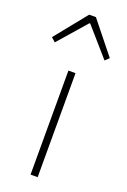

<svg xmlns="http://www.w3.org/2000/svg" viewBox="-178 -862 604 914"><g transform="rotate(20 123.5 -405.5)"><path d="M105 0V-527H141V0ZM-23 -650 107 -811H141L270 -650L250 -631L126 -773H122L-2 -631Z"/></g></svg>

Font: Noto Sans KR Thin
Style: Regular
Weight: 100
Designer: Ryoko NISHIZUKA 西塚涼子 (kana, bopomofo & ideographs); Paul D. Hunt (Latin, Greek & Cyrillic); Sandoll Communications 산돌커뮤니
Foundry: Adobe
Version: Version 2.004-H2;hotconv 1.0.118;makeotfexe 2.5.65603